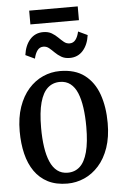

<svg xmlns="http://www.w3.org/2000/svg" viewBox="-60 -932 626 985"><g transform="rotate(-5 253.0 -439.5)"><path d="M26 -277Q26 -348 44.8 -402.2Q63.5 -456.5 96.2 -493.5Q129 -530.5 170.8 -549Q212.5 -567.5 258 -567.5Q336 -567.5 384.8 -530.5Q433.5 -493.5 456.5 -428.8Q479.5 -364 479.5 -280.5Q479.5 -208.5 460.8 -154Q442 -99.5 409.2 -62.8Q376.5 -26 334.5 -7.5Q292.5 11 247 11Q189 11 147.2 -10.2Q105.5 -31.5 78.5 -70.2Q51.5 -109 38.8 -161.5Q26 -214 26 -277ZM253.5 -44.5Q290.5 -44.5 316 -67.8Q341.5 -91 355 -141.2Q368.5 -191.5 368.5 -271Q368.5 -325 362.2 -369.2Q356 -413.5 342.8 -445.5Q329.5 -477.5 307.2 -494.8Q285 -512 253.5 -512Q216.5 -512 190.5 -488.8Q164.5 -465.5 150.8 -415.8Q137 -366 137 -285.5Q137 -231 143.5 -186.8Q150 -142.5 163.8 -110.5Q177.5 -78.5 199.8 -61.5Q222 -44.5 253.5 -44.5ZM89 -664.5Q96 -715 122.5 -744.5Q149 -774 190 -774Q216 -774 233.8 -763.5Q251.5 -753 265.2 -739.2Q279 -725.5 291.8 -715Q304.5 -704.5 321 -704.5Q340 -704.5 351.8 -720Q363.5 -735.5 369 -761.5L416.5 -739Q409.5 -689 383 -659.5Q356.5 -630 315.5 -630Q289.5 -630 271.8 -640.5Q254 -651 240.2 -664.8Q226.5 -678.5 213.8 -689Q201 -699.5 184.5 -699.5Q165.5 -699.5 153.8 -683.8Q142 -668 136.5 -642ZM378.5 -890V-819H128.5V-890Z"/></g></svg>

Font: Merriweather 24pt SemiCondensed
Style: Regular
Weight: 400
Width: 4
Designer: Eben Sorkin
Foundry: Eben Sorkin
Version: Version 2.100